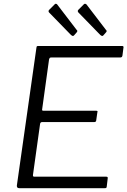

<svg xmlns="http://www.w3.org/2000/svg" viewBox="-20 -982 665 1002"><path d="M170 -732Q171 -739 172.5 -740.5Q174 -742 180 -742H618Q627 -742 624 -731L619 -692Q618 -687 615.5 -684.5Q613 -682 606 -682H248Q242 -682 240 -680Q238 -678 236 -672L200 -412Q199 -408 200.5 -406Q202 -404 207 -404H482Q487 -404 488.5 -402Q490 -400 488 -395L482 -353Q481 -345 472 -345H200Q190 -345 189 -334L152 -69Q151 -60 158 -60H533Q539 -60 541 -58Q543 -56 542 -50L537 -8Q536 -3 534.5 -1.5Q533 0 527 0H80Q67 0 68 -14L170 -732ZM266 -960Q268 -963 273 -962Q278 -961 279 -958L380 -826Q383 -824 383.5 -821Q384 -818 381 -814L366 -797Q362 -793 358.5 -794.5Q355 -796 351 -799L240 -913Q229 -922 236 -930ZM418 -960Q421 -963 425.5 -962Q430 -961 432 -958L533 -826Q536 -824 536.5 -820.5Q537 -817 534 -814L519 -797Q515 -793 511.5 -794.5Q508 -796 504 -799L393 -913Q381 -923 389 -931Z"/></svg>

Font: Libre Franklin Light
Style: Italic
Weight: 300
Italic angle: -8°
Designer: Pablo Impallari, Rodrigo Fuenzalida, Nhung Nguyen
Foundry: Impallari Type
Version: Version 3.000